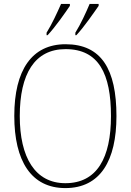

<svg xmlns="http://www.w3.org/2000/svg" viewBox="-20 -951 669 981"><path d="M365 -784V-771H370C409 -812 460 -887 484 -921V-931H438C419 -886 393 -829 365 -784ZM218 -784V-771H223C262 -812 314 -887 337 -921V-931H292C272 -886 246 -829 218 -784ZM314 10C493 10 575 -131 575 -358C575 -597 498 -725 315 -725C143 -725 53 -593 53 -359C53 -129 139 10 314 10ZM314 -15C159 -15 81 -147 81 -358C81 -573 157 -700 315 -700C485 -700 547 -573 547 -358C547 -145 476 -15 314 -15Z"/></svg>

Font: Noto Serif Sinhala SemiCondensed Thin
Style: Regular
Weight: 100
Width: 4
Designer: Jelle Bosma - Monotype Design Team
Foundry: Monotype Imaging Inc.
Version: Version 2.007